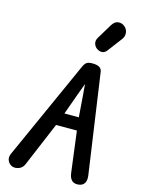

<svg xmlns="http://www.w3.org/2000/svg" viewBox="-191 -1493 1170 1598"><g transform="rotate(15 394.0 -694.0)"><path d="M78 -2.5Q52 -13.5 39.2 -40.8Q26.5 -68 41.5 -101.5L424 -952Q435.5 -978.5 450.8 -991.2Q466 -1004 502 -1004Q542 -1004 562.2 -991.8Q582.5 -979.5 586 -956L710 -93.5Q715.5 -54 701.8 -29.5Q688 -5 655.5 0Q617.5 6 595 -13.2Q572.5 -32.5 567 -75.5L521.5 -430.5H342L182 -50.5Q168 -16.5 136.8 -4.8Q105.5 7 78 -2.5ZM384.5 -541H508.5L494.5 -727.5L486.5 -822L452.5 -729.5ZM513 -1127Q490 -1141 481.8 -1167.2Q473.5 -1193.5 490 -1221L567 -1348.5Q591 -1388.5 623.8 -1390.2Q656.5 -1392 679.5 -1370.5Q703 -1349.5 705.2 -1319.5Q707.5 -1289.5 689 -1265L596.5 -1142.5Q578 -1118 556.2 -1116Q534.5 -1114 513 -1127Z"/></g></svg>

Font: Edu NSW ACT Hand Pre
Style: Regular
Weight: 400
Designer: Tina and Corey Anderson, Eben Sorkin, Mirko Velimirovic
Foundry: Sorkin Type Co.
Version: Version 2.000